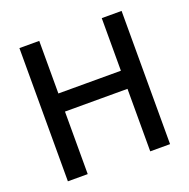

<svg xmlns="http://www.w3.org/2000/svg" viewBox="-113 -728 826 837"><g transform="rotate(-20 300.0 -309.0)"><path d="M445 0V-618H537V0ZM63 0V-618H155V0ZM92 -290V-374H508V-290Z"/></g></svg>

Font: Victor Mono SemiBold
Style: Regular
Weight: 600
Monospace: yes
Designer: Rune Bjørnerås
Version: Version 1.561;gftools[0.9.30]